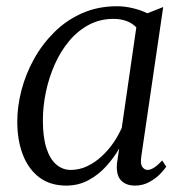

<svg xmlns="http://www.w3.org/2000/svg" viewBox="-20 -570 579 600"><path d="M421.5 -81Q418 -57 425 -48Q432 -39 441 -39Q450.5 -39 462 -46.5Q473.5 -54 487 -68.5L499.5 -49Q495 -42 481.8 -27.8Q468.5 -13.5 447.8 -1.8Q427 10 401.5 10Q373.5 10 358 -6.5Q342.5 -23 345.5 -59L352.5 -106Q335.5 -76.5 311.5 -50Q287.5 -23.5 256.2 -6.8Q225 10 187 10Q137.5 10 103.5 -15.2Q69.5 -40.5 51.8 -85.5Q34 -130.5 34 -190.5Q34 -238 47.2 -288.5Q60.5 -339 86.2 -385.5Q112 -432 149.8 -469.5Q187.5 -507 236.8 -528.8Q286 -550.5 346 -550.5Q369.5 -550.5 394.8 -544.5Q420 -538.5 440.5 -528.5L490 -548ZM406 -484.5Q393.5 -497.5 375.5 -504.2Q357.5 -511 335 -511Q292.5 -511 257.8 -492.5Q223 -474 196.2 -442Q169.5 -410 151.2 -369Q133 -328 123.5 -283Q114 -238 114 -193.5Q114 -141.5 125 -107.2Q136 -73 155.8 -56Q175.5 -39 201 -39Q228 -39 252.2 -50.5Q276.5 -62 297.2 -81Q318 -100 334 -123.2Q350 -146.5 360.5 -170.5Z"/></svg>

Font: Merriweather 60pt Light
Style: Italic
Weight: 300
Italic angle: -7.8°
Version: Version 2.101